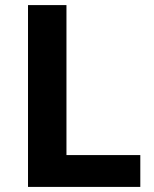

<svg xmlns="http://www.w3.org/2000/svg" viewBox="-20 -734 605 754"><path d="M90 0V-714H241V-125H531V0Z"/></svg>

Font: Noto Sans NKo Unjoined
Style: Bold
Weight: 700
Designer: Monotype Design Team
Foundry: Monotype Imaging Inc.
Version: Version 2.004